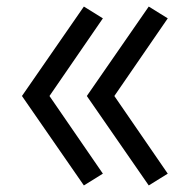

<svg xmlns="http://www.w3.org/2000/svg" viewBox="-20 -618 590 586"><path d="M434 -52 245 -325 434 -598 492 -562 329 -325 492 -88ZM236 -52 47 -325 236 -598 294 -562 131 -325 294 -88Z"/></svg>

Font: Lode Term
Style: Regular
Weight: 400
Monospace: yes
Designer: Belleve Invis
Foundry: Belleve Invis
Version: Version 29.2.0